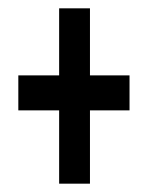

<svg xmlns="http://www.w3.org/2000/svg" viewBox="-20 -545 353 461"><path d="M122 -104H196V-280H291V-364H196V-525H122V-364H24V-280H122Z"/></svg>

Font: Inconsolata ExtraCondensed
Style: Bold
Weight: 700
Width: 2
Monospace: yes
Designer: Raph Levien, Cyreal, Brenton Simpson
Foundry: Raph Levien, Cyreal, Google
Version: Version 3.100